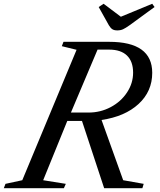

<svg xmlns="http://www.w3.org/2000/svg" viewBox="-84 -990 844 1010"><path d="M347.2 -354H270L143.1 -42L262.2 -22.9L252 0H-64L-55.2 -22.9L33.2 -42L318.8 -728L241.2 -747.1L250 -770H490.2Q716.8 -770 716.8 -606.9Q716.8 -509.3 645 -443.1Q573.2 -377 450.2 -358.9L564 -42L671.9 -22.9L665 0H463.9ZM289.1 -397.9H381.8Q444.3 -397.9 498.3 -426.5Q552.2 -455.1 584.2 -503.7Q616.2 -552.2 616.2 -607.9Q616.2 -666.5 584 -697.8Q551.8 -729 490.2 -729H429.2ZM533.2 -830.1Q516.6 -830.1 507.1 -836.2Q497.6 -842.3 488.8 -856.9L435.1 -953.1L460.9 -970.2L551.8 -901.9L716.8 -970.2L729 -953.1L597.2 -856.9Q576.7 -842.3 563.5 -836.2Q550.3 -830.1 533.2 -830.1Z"/></svg>

Font: Libre Caslon Text
Style: Italic
Weight: 400
Italic angle: -25°
Designer: Pablo Impallari, Rodrigo Fuenzalida
Foundry: Pablo Impallari, Rodrigo Fuenzalida
Version: Version 1.002